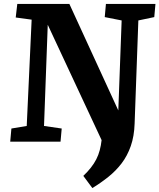

<svg xmlns="http://www.w3.org/2000/svg" viewBox="-20 -721 811 977"><path d="M32 0 38 -67 116 -80 141 -621 60 -632 68 -701H333L582 -159L599 -617L513 -634L519 -701H771L765 -634L684 -617L665 -92Q663 -28 645.5 22Q628 72 599 110Q570 148 532 178.5Q494 209 450 236L404 174Q426 153 442.5 132Q459 111 470 89.5Q481 68 487.5 43.5Q494 19 497 -8L223 -595L204 -80L294 -67L288 0Z"/></svg>

Font: Literata
Style: Bold Italic
Weight: 700
Italic angle: -2°
Designer: Latin by Veronika Burian and Jose Scaglione. Greek by Irene Vlachou. Cyrillic by Vera Evstafieva
Foundry: TypeTogether
Version: Version 3.103;gftools[0.9.29]